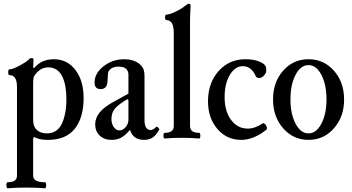

<svg xmlns="http://www.w3.org/2000/svg" viewBox="-20 -745 1903 1038"><path d="M22 272.9Q14.6 272.9 14.6 256.6Q14.6 240.2 22 240.2Q71.8 240.2 71.8 205.1V-275.9Q71.8 -338.9 30.8 -338.9Q24.4 -338.9 24.4 -354.5Q24.4 -370.1 30.8 -370.1Q47.9 -370.1 83.3 -388.9Q118.7 -407.7 131.8 -419.9Q141.6 -431.2 150.9 -431.2Q161.1 -431.2 161.1 -422.9Q159.2 -394.5 159.2 -379.9L166 -377.9Q204.1 -424.8 271 -424.8Q343.3 -424.8 387.7 -366.9Q432.1 -309.1 432.1 -213.9Q432.1 -106.9 381.8 -45.9Q333.5 11.2 240.2 11.2Q189 11.2 167 -3.9Q159.2 -3.9 159.2 9.8V205.1Q159.2 240.2 223.1 240.2Q229.5 240.2 229.5 256.6Q229.5 272.9 223.1 272.9Q177.2 269 122.1 269Q67.9 269 22 272.9ZM233.9 -23.9Q288.1 -23.9 314 -75.2Q338.9 -129.4 338.9 -207Q338.9 -291.5 314 -336.2Q289.1 -380.9 241.2 -380.9Q196.3 -380.9 166 -335.9Q159.2 -325.2 159.2 -294.9V-94.2Q159.2 -61 179 -42.5Q198.7 -23.9 233.9 -23.9Z M583.5 11.2Q543.5 11.2 519 -12Q494.6 -35.2 494.6 -73.2Q494.6 -140.6 591.3 -192.9L674.3 -238.8V-339.8Q674.3 -384.8 621.6 -384.8Q582.5 -384.8 567.4 -359.9Q563 -354 561.5 -312Q561.5 -263.2 524.4 -263.2Q491.2 -263.2 491.2 -298.8Q491.2 -348.6 539.8 -386.7Q588.4 -424.8 651.4 -424.8Q698.7 -424.8 730.5 -401.9Q748 -388.7 754.6 -373.5Q761.2 -358.4 761.2 -330.1V-97.2Q761.2 -42 794.4 -42Q808.6 -42 824.2 -59.1Q827.6 -62.5 835.4 -54.9Q843.3 -47.4 840.3 -43Q823.7 -13.7 804.9 -1.2Q786.1 11.2 758.3 11.2Q699.7 11.2 682.6 -43Q658.2 -13.7 635.7 -1.2Q613.3 11.2 583.5 11.2ZM626.5 -40Q644.5 -40 659.4 -57.9Q674.3 -75.7 674.3 -97.2V-205.1L668.5 -209Q618.2 -178.7 600.3 -156.7Q582.5 -134.8 582.5 -102.1Q582.5 -75.7 595.2 -57.9Q607.9 -40 626.5 -40Z M870.6 3.9Q863.8 3.9 863.8 -11.5Q863.8 -26.9 870.6 -26.9Q919.4 -26.9 919.4 -63V-568.8Q919.4 -636.2 879.4 -636.2Q872.6 -636.2 872.6 -651.1Q872.6 -666 879.4 -666Q896 -666 929.4 -681.9Q962.9 -697.8 982.4 -714.8Q995.6 -725.1 1001.5 -725.1Q1010.3 -725.1 1010.3 -710.9Q1007.3 -658.2 1007.3 -636.2V-63Q1007.3 -26.9 1056.6 -26.9Q1063 -26.9 1063 -11.5Q1063 3.9 1056.6 3.9Q1013.7 0 963.4 0Q911.6 0 870.6 3.9Z M1283.2 11.2Q1206.1 11.2 1155.3 -47.9Q1104.5 -106.9 1104.5 -196.8Q1104.5 -296.4 1161.6 -360.6Q1218.8 -424.8 1307.1 -424.8Q1347.2 -424.8 1377.2 -414.1Q1407.2 -403.3 1416.5 -386.2Q1419.4 -380.4 1419.4 -362.8Q1419.4 -350.1 1407 -336.7Q1394.5 -323.2 1382.3 -323.2Q1366.7 -323.2 1362.3 -334Q1338.9 -387.2 1292.5 -387.2Q1250.5 -387.2 1222.4 -339.8Q1194.3 -292.5 1194.3 -220.2Q1194.3 -144.5 1229 -97.2Q1263.7 -49.8 1319.3 -49.8Q1358.9 -49.8 1400.4 -78.1Q1404.8 -81.5 1412.1 -74.7Q1419.4 -67.9 1422.1 -59.1Q1424.8 -50.3 1421.4 -44.9Q1352.5 11.2 1283.2 11.2Z M1647.9 11.2Q1565.9 11.2 1511 -51.3Q1456.1 -113.8 1456.1 -207Q1456.1 -300.8 1510.7 -362.8Q1565.4 -424.8 1647.9 -424.8Q1730.5 -424.8 1785.4 -362.8Q1840.3 -300.8 1840.3 -207Q1840.3 -113.8 1785.4 -51.3Q1730.5 11.2 1647.9 11.2ZM1647.9 -23.9Q1689.9 -23.9 1717.5 -76.4Q1745.1 -128.9 1745.1 -208Q1745.1 -287.6 1717.5 -340.3Q1689.9 -393.1 1647.9 -393.1Q1605.5 -393.1 1577.9 -340.6Q1550.3 -288.1 1550.3 -208Q1550.3 -128.9 1577.9 -76.4Q1605.5 -23.9 1647.9 -23.9Z"/></svg>

Font: Junicode SmCond Medium
Style: Regular
Weight: 500
Width: 4
Designer: Peter S. Baker
Version: Version 2.206